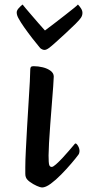

<svg xmlns="http://www.w3.org/2000/svg" viewBox="-20 -817 385 850"><path d="M166 13Q159 13 143 6Q127 -1 112 -12Q97 -23 94 -34Q92 -39 92 -49Q92 -59 92 -77Q92 -106 94.5 -153.5Q97 -201 100 -256Q103 -311 106.5 -363Q110 -415 112 -455Q114 -495 114 -510Q114 -517 117 -520.5Q120 -524 129 -524Q149 -524 169.5 -519Q190 -514 204 -503.5Q218 -493 218 -478Q218 -467 215.5 -434Q213 -401 209.5 -356.5Q206 -312 202.5 -266Q199 -220 197 -183Q195 -146 195 -129Q195 -95 198 -86.5Q201 -78 209 -78Q215 -78 228 -89.5Q241 -101 256.5 -117.5Q272 -134 285.5 -150Q299 -166 306 -174Q312 -182 314 -182Q319 -182 325.5 -171Q332 -160 332 -148Q332 -139 327 -132Q316 -117 295.5 -93Q275 -69 251 -44.5Q227 -20 204.5 -3.5Q182 13 166 13ZM177 -596Q168 -596 158 -604Q142 -623 123 -647.5Q104 -672 87.5 -695.5Q71 -719 63 -734Q54 -749 54 -762Q54 -771 63 -781Q72 -791 80 -797Q82 -794 93 -781Q104 -768 119.5 -750Q135 -732 151 -713.5Q167 -695 179 -682Q198 -696 222 -714.5Q246 -733 268.5 -750.5Q291 -768 307 -781Q323 -794 325 -797Q332 -790 338.5 -780Q345 -770 345 -760Q345 -748 338 -738Q333 -730 314.5 -711.5Q296 -693 272 -671Q248 -649 227 -630Q206 -611 196 -604Q185 -596 177 -596Z"/></svg>

Font: BriemHand
Style: Regular
Weight: 400
Designer: Gunnlaugur SE Briem, Eben Sorkin
Foundry: Sorkin Type
Version: Version 1.001; ttfautohint (v1.8.4.7-5d5b)